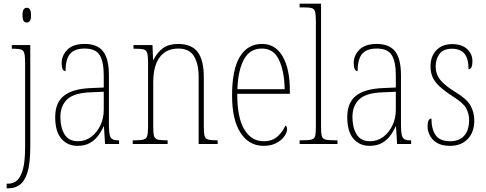

<svg xmlns="http://www.w3.org/2000/svg" viewBox="-20 -780 2632 1040"><path d="M125 -658Q115 -658 108.5 -666Q102 -674 102 -698Q102 -721 108.5 -729.5Q115 -738 125 -738Q135 -738 141.5 -729.5Q148 -721 148 -698Q148 -674 141.5 -666Q135 -658 125 -658ZM16 240V215H23Q52 215 72.5 197Q93 179 104.5 136Q116 93 116 16V-439Q116 -474 112 -490Q108 -506 95.5 -511Q83 -516 57 -516H44V-536H144V15Q144 106 128.5 154.5Q113 203 86.5 221.5Q60 240 27 240Z M399 10Q346 10 312.5 -28.5Q279 -67 279 -146Q279 -224 326.5 -261.5Q374 -299 473 -303L542 -306V-371Q542 -446 520 -481.5Q498 -517 439 -517Q383 -517 359 -487.5Q335 -458 335 -395Q314 -395 314 -439Q314 -479 344.5 -510.5Q375 -542 439 -542Q507 -542 538.5 -501.5Q570 -461 570 -372V-105Q570 -68 574 -50Q578 -32 589 -26Q600 -20 621 -20H625V0H549L543 -95H541Q529 -68 511 -44Q493 -20 466 -5Q439 10 399 10ZM402 -15Q443 -15 474.5 -39Q506 -63 524 -101.5Q542 -140 542 -185V-283L472 -280Q381 -277 344 -242Q307 -207 307 -146Q307 -90 329.5 -52.5Q352 -15 402 -15Z M699 0V-20H712Q744 -20 758.5 -24.5Q773 -29 777.5 -44.5Q782 -60 782 -95V-441Q782 -476 777.5 -492Q773 -508 759 -512Q745 -516 715 -516H703V-536H806L809 -456H811Q833 -498 864 -520Q895 -542 944 -542Q1018 -542 1051 -498Q1084 -454 1084 -361V-95Q1084 -60 1088 -44.5Q1092 -29 1106.5 -24.5Q1121 -20 1152 -20H1159V0H1056V-364Q1056 -433 1031 -475Q1006 -517 946 -517Q881 -517 845.5 -470.5Q810 -424 810 -333V-95Q810 -60 814 -44.5Q818 -29 832.5 -24.5Q847 -20 879 -20H888V0Z M1407 10Q1329 10 1283 -60.5Q1237 -131 1237 -262Q1237 -403 1279 -472.5Q1321 -542 1399 -542Q1472 -542 1511 -474.5Q1550 -407 1550 -291V-272H1265Q1265 -142 1303.5 -78.5Q1342 -15 1408 -15Q1455 -15 1483.5 -41Q1512 -67 1526 -100Q1535 -95 1535 -79Q1535 -63 1520.5 -42Q1506 -21 1477.5 -5.5Q1449 10 1407 10ZM1522 -297Q1520 -395 1491 -456Q1462 -517 1399 -517Q1333 -517 1301 -457.5Q1269 -398 1266 -297Z M1603 0V-20H1614Q1651 -20 1667 -24Q1683 -28 1687 -43.5Q1691 -59 1691 -94V-662Q1691 -699 1687 -715.5Q1683 -732 1668.5 -736Q1654 -740 1624 -740H1603V-760H1719V-94Q1719 -59 1723 -43.5Q1727 -28 1743.5 -24Q1760 -20 1796 -20H1808V0Z M1981 10Q1928 10 1894.5 -28.5Q1861 -67 1861 -146Q1861 -224 1908.5 -261.5Q1956 -299 2055 -303L2124 -306V-371Q2124 -446 2102 -481.5Q2080 -517 2021 -517Q1965 -517 1941 -487.5Q1917 -458 1917 -395Q1896 -395 1896 -439Q1896 -479 1926.5 -510.5Q1957 -542 2021 -542Q2089 -542 2120.5 -501.5Q2152 -461 2152 -372V-105Q2152 -68 2156 -50Q2160 -32 2171 -26Q2182 -20 2203 -20H2207V0H2131L2125 -95H2123Q2111 -68 2093 -44Q2075 -20 2048 -5Q2021 10 1981 10ZM1984 -15Q2025 -15 2056.5 -39Q2088 -63 2106 -101.5Q2124 -140 2124 -185V-283L2054 -280Q1963 -277 1926 -242Q1889 -207 1889 -146Q1889 -90 1911.5 -52.5Q1934 -15 1984 -15Z M2418 10Q2372 10 2345.5 -7Q2319 -24 2307.5 -48Q2296 -72 2296 -94Q2296 -138 2317 -138Q2317 -80 2340 -47.5Q2363 -15 2418 -15Q2468 -15 2494.5 -45Q2521 -75 2521 -130Q2521 -164 2505 -193.5Q2489 -223 2434 -257Q2388 -287 2361.5 -311.5Q2335 -336 2323.5 -361.5Q2312 -387 2312 -421Q2312 -475 2343.5 -508Q2375 -541 2429 -541Q2482 -541 2510.5 -514Q2539 -487 2539 -449Q2539 -405 2518 -405Q2518 -463 2495.5 -489.5Q2473 -516 2428 -516Q2382 -516 2361 -488.5Q2340 -461 2340 -420Q2340 -377 2366 -346Q2392 -315 2444 -283Q2508 -245 2528.5 -208.5Q2549 -172 2549 -127Q2549 -64 2513.5 -27Q2478 10 2418 10Z"/></svg>

Font: Noto Serif Tamil Condensed Thin
Style: Italic
Weight: 100
Width: 3
Italic angle: -12°
Designer: Indian Type Foundry, Tom Grace, and the Monotype Design Team
Foundry: Monotype Imaging Inc.
Version: Version 2.003; ttfautohint (v1.8.4.7-5d5b)